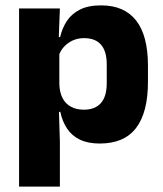

<svg xmlns="http://www.w3.org/2000/svg" viewBox="-20 -523 606 715"><path d="M351.5 11.5Q307.5 11.5 277.5 -3Q247.5 -17.5 229.8 -44.2Q212 -71 204.5 -106.5H165L201 -209.5Q202 -179 212.8 -158Q223.5 -137 243.8 -125.8Q264 -114.5 292 -114.5Q334 -114.5 355.8 -139.2Q377.5 -164 377.5 -213V-283Q377.5 -332 356.2 -356.5Q335 -381 293 -381Q269.5 -381 250.2 -372Q231 -363 217.8 -348.2Q204.5 -333.5 198.5 -314.5L163.5 -385H204Q211.5 -418 229 -444.8Q246.5 -471.5 277.5 -487.2Q308.5 -503 356.5 -503Q442.5 -503 486.8 -446.8Q531 -390.5 531 -278V-218Q531 -104.5 486.8 -46.5Q442.5 11.5 351.5 11.5ZM203 172H51V-491.5H203L198 -359L201 -341.5V-152.5L199 -126.5L203 5Z"/></svg>

Font: Anek Devanagari
Style: Bold
Weight: 700
Designer: Kailash Malviya (Devanagari) & Yesha Goshar (Latin)
Foundry: Ek Type
Version: Version 1.003